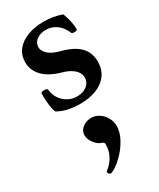

<svg xmlns="http://www.w3.org/2000/svg" viewBox="-203 -491 775 934"><g transform="rotate(-30 184.0 -23.5)"><path d="M44.4 -18.1Q37.1 -34.2 33.7 -61Q30.3 -87.9 30.3 -126Q30.3 -130.4 34.7 -132.6Q39.1 -134.8 47.4 -134.8Q57.1 -134.8 62 -132.8Q66.9 -130.9 67.4 -127Q69.8 -99.1 84.7 -76.4Q99.6 -53.7 122.8 -40.8Q146 -27.8 172.9 -27.8Q195.8 -27.8 213.6 -35.6Q231.4 -43.5 241.5 -57.6Q251.5 -71.8 251.5 -89.8Q251.5 -106.4 241.5 -121.1Q231.4 -135.7 212.6 -147.2Q193.8 -158.7 167.5 -166Q104 -183.6 70.6 -217.5Q37.1 -251.5 37.1 -298.3Q37.1 -336.4 59.1 -365Q81.1 -393.6 121.3 -409.2Q161.6 -424.8 214.8 -424.8Q240.7 -424.8 266.8 -420.2Q293 -415.5 314.5 -407.2Q324.2 -381.8 329.3 -358.4Q334.5 -335 334.5 -314Q334.5 -305.2 319.3 -305.2Q311.5 -305.2 307.6 -306.4Q303.7 -307.6 302.7 -310.1Q293.9 -333 278.8 -349.9Q263.7 -366.7 244.1 -375.7Q224.6 -384.8 202.6 -384.8Q181.6 -384.8 165 -377.7Q148.4 -370.6 138.9 -357.9Q129.4 -345.2 129.4 -329.6Q129.4 -314.5 139.4 -300.8Q149.4 -287.1 167.7 -276.6Q186 -266.1 211.4 -259.8Q256.8 -248 286.4 -229.7Q315.9 -211.4 330.6 -185.3Q345.2 -159.2 345.2 -124.5Q345.2 -82.5 323.7 -52Q302.2 -21.5 262.2 -5.1Q222.2 11.2 167.5 11.2Q131.8 11.2 99.6 3.7Q67.4 -3.9 44.4 -18.1ZM116.7 358.9 128.9 348.6Q147.5 331.5 158.2 313.2Q168.9 294.9 173.1 277.1Q177.2 259.3 177.2 241.7Q177.2 231.4 162.6 227.1Q149.9 223.1 137.7 211.7Q125.5 200.2 117.4 184.8Q109.4 169.4 109.4 153.8Q109.4 136.7 119.6 123.5Q129.9 110.4 146 103.3Q162.1 96.2 179.7 96.2Q202.1 96.2 222.7 109.4Q243.2 122.6 255.6 144.8Q268.1 167 268.1 192.4Q268.1 228.5 246.1 267.3Q224.1 306.2 191.9 336.4Q159.7 366.7 132.3 377.9Q127.4 379.9 122.1 376.2Q116.7 372.6 114.7 367.2Q112.8 361.8 116.7 358.9Z"/></g></svg>

Font: Junicode Two Beta VF
Style: Regular
Weight: 400
Designer: Peter S. Baker
Foundry: Briery Creek Software
Version: Version 1.031 beta; ttfautohint (v1.8.1.43-b0c9)